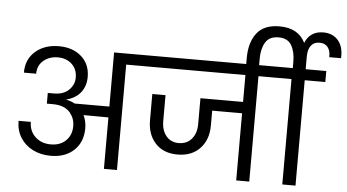

<svg xmlns="http://www.w3.org/2000/svg" viewBox="-61 -1106 2196 1216"><g transform="rotate(5 1037.0 -498.0)"><path d="M854 -740V-670H722V0H639V-327L481 -328Q499 -289 499 -246Q499 -158 443.5 -105.5Q388 -53 296 -53Q232 -53 181.5 -78.5Q131 -104 102.5 -150Q74 -196 74 -256H152Q152 -199 190.5 -162Q229 -125 290 -125Q350 -125 386 -160.5Q422 -196 422 -253Q422 -296 399 -328H396L395 -334Q358 -380 282 -380H243V-448H282Q343 -448 377 -481.5Q411 -515 411 -560Q411 -614 376 -646Q341 -678 288 -678Q233 -678 196 -646.5Q159 -615 159 -563H81Q81 -648 139 -698.5Q197 -749 288 -749Q376 -749 431 -700.5Q486 -652 486 -571Q486 -513 454.5 -472.5Q423 -432 364 -417V-415Q392 -411 418 -396H639V-740Z M1695 -670H1563V0H1480V-427H1290V-332Q1290 -242 1237.5 -186.5Q1185 -131 1095 -131Q1005 -131 954 -186.5Q903 -242 903 -332V-499H987V-334Q987 -276 1016.5 -240Q1046 -204 1096 -204Q1148 -204 1178.5 -240Q1209 -276 1209 -334V-499H1480V-670H801V-740H1695Z M1949 -982Q2009 -982 2043.5 -941.5Q2078 -901 2074 -829H1999Q2001 -869 1983 -892Q1965 -915 1930 -915Q1894 -915 1875.5 -890Q1857 -865 1857 -821V-740H1988V-670H1857V0H1773V-670H1641V-740H1775V-782Q1775 -844 1751 -885Q1727 -926 1669 -926Q1610 -926 1585.5 -885Q1561 -844 1561 -782V-720H1479V-778Q1479 -877 1524.5 -936.5Q1570 -996 1669 -996Q1789 -996 1833 -905Q1846 -940 1875 -961Q1904 -982 1949 -982Z"/></g></svg>

Font: MSTAGE
Style: Regular
Weight: 400
Designer: Ninad Kale (Devanagari), Jonny Pinhorn (Latin)
Foundry: Indian Type Foundry
Version: 4.004